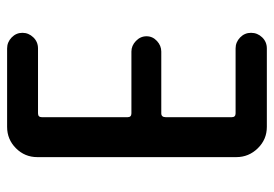

<svg xmlns="http://www.w3.org/2000/svg" viewBox="-135 -635 770 540"><g transform="rotate(90 250.0 -365.0)"><path d="M298.8 -86.9Q309.6 -86.9 309.6 -97.7V-338.9Q309.6 -349.6 298.8 -349.6H125Q108.4 -349.6 95.2 -362.3Q82 -375 82 -392.1Q82 -409.2 95.2 -421.4Q108.4 -433.6 125 -433.6H298.8Q309.6 -433.6 309.6 -446.3V-631.8Q309.6 -642.6 298.8 -642.6H116.2Q98.6 -642.6 85.4 -655.3Q72.3 -668 72.3 -686Q72.3 -704.1 85 -717.3Q97.7 -730.5 116.2 -730.5H336.9Q372.1 -730.5 397 -705.1Q421.9 -679.7 421.9 -644.5V-85Q421.9 -49.8 397 -24.9Q372.1 0 336.9 0H116.2Q98.6 0 85.4 -12.7Q72.3 -25.4 72.3 -43Q72.3 -60.5 85 -73.7Q97.7 -86.9 116.2 -86.9Z"/></g></svg>

Font: Rounded-X Mgen+ 1mn medium
Style: Regular
Weight: 500
Designer: [Source Han Sans]
Ryoko NISHIZUKA  (kana & ideographs); Paul D. Hunt (Latin, Greek & Cyrillic); Wenlong ZHANG  (bopomofo
Version: Version 1.059.20150602